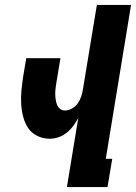

<svg xmlns="http://www.w3.org/2000/svg" viewBox="-20 -755 549 775"><path d="M250 0 296 -279Q287 -262 275.5 -246.5Q264 -231 249 -219Q234 -207 216 -201Q198 -195 181 -195Q154 -195 130.5 -206.5Q107 -218 93.5 -238.5Q80 -259 73.5 -284Q67 -309 65.5 -335.5Q64 -362 66.5 -389Q69 -416 73 -443L86 -520H224L208 -424Q206 -412 204.5 -400.5Q203 -389 203 -377.5Q203 -366 204.5 -355Q206 -344 209.5 -334Q213 -324 221.5 -316.5Q230 -309 242 -309Q256 -309 270.5 -317Q285 -325 294 -338Q303 -351 308 -366Q313 -381 315 -396L371 -735H509L407 -114H433L414 0Z"/></svg>

Font: Iosevka Heavy
Style: Italic
Weight: 900
Italic angle: -9°
Monospace: yes
Designer: Belleve Invis
Foundry: Belleve Invis
Version: Version 32.5.0; ttfautohint (v1.8.4)